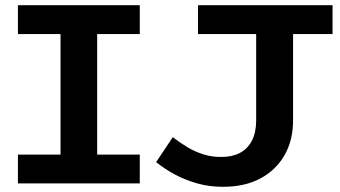

<svg xmlns="http://www.w3.org/2000/svg" viewBox="-20 -706 1307 739"><path d="M213 -66V-621H354V-66ZM49 0V-111H518V0ZM49 -575V-686H518V-575ZM838 13Q786 13 739.5 0Q693 -13 653 -34.5Q613 -56 581 -82L645 -178Q671 -158 700.5 -140Q730 -122 764 -111.5Q798 -101 834 -102Q874 -102 903.5 -117.5Q933 -133 949.5 -164.5Q966 -196 966 -243V-626H1108V-242Q1108 -166 1075 -108.5Q1042 -51 982 -19Q922 13 838 13ZM742 -575V-686H1260V-575Z"/></svg>

Font: BioRhyme SemiExpanded
Style: Bold
Weight: 700
Width: 6
Designer: Aoife Mooney
Foundry: Aoife Mooney Type
Version: Version 1.600;gftools[0.9.33]